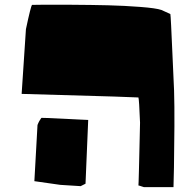

<svg xmlns="http://www.w3.org/2000/svg" viewBox="-20 -775 795 810"><path d="M340.8 0 352.1 -269Q339.4 -269.5 319.1 -270.5Q298.8 -271.5 255.6 -273.7Q212.4 -275.9 183.6 -277.1Q154.8 -278.3 154.8 -277.8L152.3 -274.4Q149.9 -271.5 145.8 -264.2Q141.6 -256.8 138.2 -247.6L125 -10.7L234.4 4.9L320.3 10.3ZM71.3 -378.9 89.4 -651.9Q109.9 -749 115.2 -754.4Q134.3 -754.9 166 -755.1Q197.8 -755.4 282.5 -754.9Q367.2 -754.4 436 -752.7Q504.9 -751 571.8 -745.8Q638.7 -740.7 661.1 -732.9L698.7 -715.8Q699.7 -710.9 701.9 -668.2Q704.1 -625.5 707.8 -539.3Q711.4 -453.1 714.4 -392.6Q716.3 -332 715.8 -241.5Q715.3 -150.9 713.9 -68.4L711.9 14.6H587.9Q587.4 14.6 586.2 14.2Q585 13.7 581.5 12.7Q578.1 11.7 575.4 10.7Q572.8 9.8 569.8 8.8Q566.9 7.8 565.4 7.8L564 7.3Q564.5 7.8 566.2 -58.3Q567.9 -124.5 569.3 -190.9L570.8 -257.3Q566.9 -356 564 -363.8L461.4 -367.7Z"/></svg>

Font: Noot
Style: Regular
Weight: 400
Designer: Amos Jerbi
Foundry: Amos Jerbi
Version: Version 1.000;PS 001.001;hotconv 1.0.56